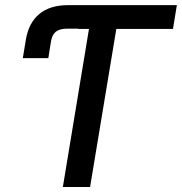

<svg xmlns="http://www.w3.org/2000/svg" viewBox="-20 -748 728 768"><path d="M71.3 -515.6 83.5 -589.4Q94.7 -656.7 137.2 -692.1Q179.7 -727.5 253.9 -727.5H309.1L293.5 -633.3H248Q218.8 -633.3 203.6 -621.3Q188.5 -609.4 184.1 -583L173.3 -515.6ZM293 -632.3 309.1 -727.5H687.5L671.9 -632.3H445.3L340.3 0H231.4L335.9 -632.3Z"/></svg>

Font: Inter 28pt Medium
Style: Italic
Weight: 500
Italic angle: -9.3988°
Designer: Rasmus Andersson
Foundry: rsms
Version: Version 4.001;git-66647c0bb